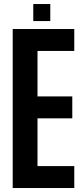

<svg xmlns="http://www.w3.org/2000/svg" viewBox="-20 -946 416 966"><path d="M43.9 0V-800H353.7V-689.7H168.7V-460.9H343.7V-350.6H168.7V-110.3H353.7V0ZM147.4 -840V-925.7H233V-840Z"/></svg>

Font: Big Shoulders Thin
Style: Regular
Weight: 100
Designer: Patric King
Foundry: XO Type Co
Version: Version 2.002